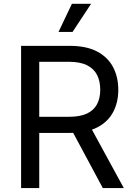

<svg xmlns="http://www.w3.org/2000/svg" viewBox="-20 -962 684 982"><path d="M87.9 0V-727.5H336.9Q421.9 -727.5 476.8 -698.5Q531.7 -669.4 558.3 -618.7Q585 -567.9 585 -502.9Q585 -438 558.3 -388.2Q531.7 -338.4 477.1 -310.3Q422.4 -282.2 337.4 -282.2H139.6V-364.7H333Q390.6 -364.7 425.5 -381.6Q460.4 -398.4 476.6 -429.4Q492.7 -460.4 492.7 -502.9Q492.7 -546.4 476.6 -578.4Q460.4 -610.4 425.3 -628.2Q390.1 -646 332 -646H180.7V0ZM505.9 0 330.1 -327.6H434.6L613.3 0ZM279.3 -798.8 347.7 -942.4H445.8L351.1 -798.8Z"/></svg>

Font: Inter Variable
Style: Regular
Weight: 400
Designer: Rasmus Andersson
Foundry: rsms
Version: Version 4.001;git-9221beed3